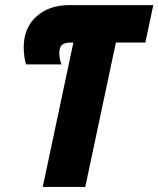

<svg xmlns="http://www.w3.org/2000/svg" viewBox="-20 -734 622 754"><path d="M147.9 0 268.1 -566.9H258.8Q233.4 -566.9 223.1 -557.4Q212.9 -547.9 212.9 -524.9Q212.9 -515.6 215.1 -502.9Q217.3 -490.2 222.2 -481H83Q78.6 -489.3 75.9 -509.8Q73.2 -530.3 73.2 -548.8Q73.2 -624.5 123 -669.2Q172.9 -713.9 251 -713.9H582L550.8 -566.9H435.1L314.9 0Z"/></svg>

Font: Open Sans Condensed ExtraBold
Style: Italic
Weight: 800
Width: 3
Italic angle: -12°
Designer: Monotype Design Team
Foundry: Monotype Imaging Inc.
Version: Version 3.003; ttfautohint (v1.8.4)